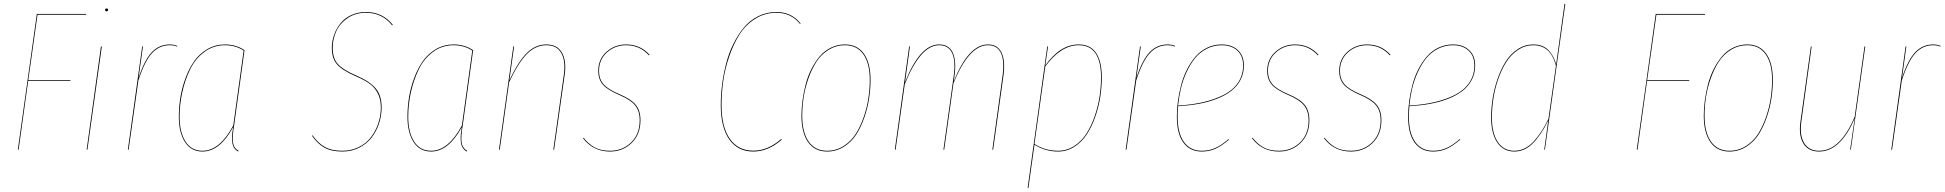

<svg xmlns="http://www.w3.org/2000/svg" viewBox="-20 -750 9744 962"><path d="M412.1 -680.2 411.1 -676.3H168L121.6 -347.7H333L332.5 -344.2H121.1L73.2 0H69.3L164.6 -680.2Z M513.7 -693.4Q506.8 -693.4 506.8 -700.2Q506.8 -707.5 514.2 -707.5Q521.5 -707.5 521.5 -700.7Q521.5 -693.4 513.7 -693.4ZM490.2 -517.1 418 0H414.1L485.8 -517.1Z M831.1 -527.3Q850.1 -527.3 868.2 -520L866.7 -516.6Q851.6 -523.4 830.6 -523.4Q778.8 -523.4 741.9 -484.1Q705.1 -444.8 673.3 -346.7L624.5 0H620.6L692.4 -517.1H696.3L674.3 -359.9Q704.6 -451.2 741.5 -489.3Q778.3 -527.3 831.1 -527.3Z M1106.9 -527.3Q1162.6 -527.3 1205.1 -498.5L1152.8 -120.1Q1143.6 -67.9 1147.2 -37.8Q1150.9 -7.8 1175.3 5.4L1173.8 9.3Q1148.4 -3.9 1144 -35.2Q1139.6 -66.4 1147.5 -106.9Q1147.5 -108.9 1147.7 -110.1Q1147.9 -111.3 1147.9 -112.8Q1081.5 9.3 994.6 9.3Q937.5 9.3 906.7 -38.3Q876 -85.9 876 -164.6Q876 -213.9 884 -263.2Q892.1 -312.5 910.2 -360.6Q928.2 -408.7 954.3 -445.3Q980.5 -481.9 1020 -504.6Q1059.6 -527.3 1106.9 -527.3ZM1106.9 -523.4Q1049.3 -523.4 1003.9 -489.7Q958.5 -456.1 932.4 -401.9Q906.2 -347.7 893.1 -286.9Q879.9 -226.1 879.9 -164.6Q879.9 -87.4 909.4 -41Q939 5.4 994.6 5.4Q1081.1 5.4 1148.9 -121.6L1200.7 -496.6Q1160.2 -523.4 1106.9 -523.4Z M1813.5 -689.9Q1897 -689.9 1948.2 -625.5L1944.8 -623Q1895 -686 1813.5 -686Q1761.7 -686 1722.9 -660.2Q1684.1 -634.3 1665.5 -595Q1647 -555.7 1647 -509.8Q1647 -458 1672.6 -429.2Q1698.2 -400.4 1766.1 -371.1Q1832 -342.8 1862.1 -307.6Q1892.1 -272.5 1892.1 -211.9Q1892.1 -169.4 1878.7 -129.9Q1865.2 -90.3 1840.8 -59.3Q1816.4 -28.3 1778.6 -9.5Q1740.7 9.3 1695.3 9.3Q1639.6 9.3 1604.7 -10.7Q1569.8 -30.8 1543.5 -69.3L1545.9 -72.3Q1572.3 -33.7 1606.7 -14.2Q1641.1 5.4 1695.3 5.4Q1739.7 5.4 1777.1 -12.9Q1814.5 -31.2 1838.1 -61.8Q1861.8 -92.3 1875 -130.9Q1888.2 -169.4 1888.2 -210.9Q1888.2 -252 1873.5 -281.2Q1858.9 -310.5 1833.3 -329.6Q1807.6 -348.6 1764.2 -367.2Q1695.8 -397 1669.2 -426.8Q1642.6 -456.5 1642.6 -509.8Q1642.6 -543.9 1654.1 -575.9Q1665.5 -607.9 1686.3 -633.5Q1707 -659.2 1740.2 -674.6Q1773.4 -689.9 1813.5 -689.9Z M2252.4 -527.3Q2308.1 -527.3 2350.6 -498.5L2298.3 -120.1Q2289.1 -67.9 2292.7 -37.8Q2296.4 -7.8 2320.8 5.4L2319.3 9.3Q2293.9 -3.9 2289.6 -35.2Q2285.2 -66.4 2293 -106.9Q2293 -108.9 2293.2 -110.1Q2293.5 -111.3 2293.5 -112.8Q2227.1 9.3 2140.1 9.3Q2083 9.3 2052.2 -38.3Q2021.5 -85.9 2021.5 -164.6Q2021.5 -213.9 2029.5 -263.2Q2037.6 -312.5 2055.7 -360.6Q2073.7 -408.7 2099.9 -445.3Q2126 -481.9 2165.5 -504.6Q2205.1 -527.3 2252.4 -527.3ZM2252.4 -523.4Q2194.8 -523.4 2149.4 -489.7Q2104 -456.1 2077.9 -401.9Q2051.8 -347.7 2038.6 -286.9Q2025.4 -226.1 2025.4 -164.6Q2025.4 -87.4 2054.9 -41Q2084.5 5.4 2140.1 5.4Q2226.6 5.4 2294.4 -121.6L2346.2 -496.6Q2305.7 -523.4 2252.4 -523.4Z M2809.6 -377.9 2756.3 0H2752.4L2805.2 -377.4Q2814.5 -444.8 2792.2 -484.1Q2770 -523.4 2717.3 -523.4Q2663.6 -523.4 2620.1 -479.7Q2576.7 -436 2530.8 -337.4L2483.9 0H2480L2551.8 -517.1H2555.7L2532.2 -347.7Q2577.1 -442.4 2620.1 -484.9Q2663.1 -527.3 2717.3 -527.3Q2771.5 -527.3 2795.2 -486.8Q2818.8 -446.3 2809.6 -377.9Z M3117.2 -527.3Q3188.5 -527.3 3234.9 -475.1L3231.4 -472.7Q3186 -523.4 3117.2 -523.4Q3062 -523.4 3021.7 -487.8Q2981.4 -452.1 2981.4 -395Q2981.4 -354 3003.9 -328.1Q3026.4 -302.2 3084.5 -277.8Q3142.1 -253.4 3165.5 -224.6Q3189 -195.8 3189 -147.5Q3189 -76.2 3144.5 -33.4Q3100.1 9.3 3036.1 9.3Q2952.6 9.3 2901.4 -57.1L2903.8 -60.1Q2928.2 -28.8 2959.2 -11.7Q2990.2 5.4 3036.1 5.4Q3098.6 5.4 3141.8 -35.9Q3185.1 -77.1 3185.1 -147Q3185.1 -193.8 3162.4 -221.9Q3139.6 -250 3082.5 -274.4Q3022.9 -299.8 3000.2 -326.4Q2977.5 -353 2977.5 -395Q2977.5 -453.6 3019 -490.5Q3060.5 -527.3 3117.2 -527.3Z M3870.6 -689.9Q3944.8 -689.9 3991.2 -632.8L3988.8 -629.9Q3943.4 -686 3870.1 -686Q3812 -686 3764.2 -656Q3716.3 -626 3685.8 -578.1Q3655.3 -530.3 3634 -468.3Q3612.8 -406.2 3604 -345Q3595.2 -283.7 3595.2 -223.6Q3595.2 -113.3 3637 -54.2Q3678.7 4.9 3754.4 4.9Q3827.6 4.9 3894.5 -53.7L3897 -50.3Q3829.1 9.3 3753.9 9.3Q3676.8 9.3 3634 -51.3Q3591.3 -111.8 3591.3 -223.6Q3591.3 -273.9 3597.9 -325.4Q3604.5 -377 3617.9 -430.2Q3631.3 -483.4 3654.3 -529.5Q3677.2 -575.7 3707 -611.8Q3736.8 -647.9 3779.1 -668.9Q3821.3 -689.9 3870.6 -689.9Z M4124 9.3Q4062 9.3 4028.8 -38.1Q3995.6 -85.4 3995.6 -170.4Q3995.6 -208 4001 -247.6Q4006.3 -287.1 4016.8 -327.6Q4027.3 -368.2 4045.4 -403.8Q4063.5 -439.5 4086.9 -467.3Q4110.4 -495.1 4143.1 -511.2Q4175.8 -527.3 4213.9 -527.3Q4275.4 -527.3 4308.6 -480.7Q4341.8 -434.1 4341.8 -349.6Q4341.8 -304.7 4334.7 -257.6Q4327.6 -210.4 4311 -162.1Q4294.4 -113.8 4270.3 -76.2Q4246.1 -38.6 4208 -14.6Q4169.9 9.3 4124 9.3ZM4124 5.4Q4169.4 5.4 4206.8 -18.3Q4244.1 -42 4267.8 -79.3Q4291.5 -116.7 4307.9 -164.6Q4324.2 -212.4 4331.1 -258.8Q4337.9 -305.2 4337.9 -349.6Q4337.9 -432.6 4305.7 -478Q4273.4 -523.4 4213.9 -523.4Q4168.9 -523.4 4131.8 -500.5Q4094.7 -477.5 4070.8 -440.7Q4046.9 -403.8 4030.3 -356.4Q4013.7 -309.1 4006.6 -262.5Q3999.5 -215.8 3999.5 -170.4Q3999.5 -86.9 4031.7 -40.8Q4064 5.4 4124 5.4Z M4930.2 -527.3Q4979 -527.3 4998.5 -485.6Q5018.1 -443.8 5007.3 -368.2L4956.1 0H4952.1L5002.9 -368.2Q5013.7 -442.9 4995.6 -483.2Q4977.5 -523.4 4930.2 -523.4Q4835 -523.4 4757.3 -333L4710.9 0H4707L4758.3 -368.2Q4769 -442.9 4751 -483.2Q4732.9 -523.4 4685.5 -523.4Q4591.3 -523.4 4513.2 -327.6L4467.3 0H4463.4L4535.2 -517.1H4539.1L4514.6 -337.9Q4589.4 -527.3 4685.5 -527.3Q4734.9 -527.3 4753.9 -485.6Q4772.9 -443.8 4762.2 -368.2L4758.8 -342.8Q4833.5 -527.3 4930.2 -527.3Z M5128.9 191.4 5227.1 -517.1H5231L5217.3 -421.9Q5292 -527.3 5384.8 -527.3Q5442.9 -527.3 5471.7 -485.1Q5500.5 -442.9 5500.5 -362.3Q5500.5 -314.9 5492.9 -265.1Q5485.4 -215.3 5468 -165.8Q5450.7 -116.2 5425.8 -77.6Q5400.9 -39.1 5363.3 -14.9Q5325.7 9.3 5280.8 9.3Q5217.8 9.3 5163.1 -24.9L5132.8 191.4ZM5280.8 5.4Q5325.2 5.4 5362.3 -18.6Q5399.4 -42.5 5423.8 -81.1Q5448.2 -119.6 5465.1 -168.7Q5481.9 -217.8 5489.3 -266.6Q5496.6 -315.4 5496.6 -362.3Q5496.6 -523.4 5384.8 -523.4Q5294.9 -523.4 5217.3 -417L5163.1 -28.8Q5215.8 5.4 5280.8 5.4Z M5830.6 -527.3Q5849.6 -527.3 5867.7 -520L5866.2 -516.6Q5851.1 -523.4 5830.1 -523.4Q5778.3 -523.4 5741.5 -484.1Q5704.6 -444.8 5672.9 -346.7L5624 0H5620.1L5691.9 -517.1H5695.8L5673.8 -359.9Q5704.1 -451.2 5741 -489.3Q5777.8 -527.3 5830.6 -527.3Z M6212.4 -421.9Q6212.4 -381.8 6195.1 -349.1Q6177.7 -316.4 6147.9 -293.7Q6118.2 -271 6075.9 -254.6Q6033.7 -238.3 5986.1 -229.7Q5938.5 -221.2 5882.8 -217.8Q5880.4 -187.5 5880.4 -166Q5880.4 -83 5912.1 -38.8Q5943.8 5.4 6001.5 5.4Q6039.1 5.4 6069.8 -8.8Q6100.6 -22.9 6135.7 -53.2L6137.7 -50.3Q6101.6 -19.5 6070.6 -5.1Q6039.6 9.3 6001.5 9.3Q5941.9 9.3 5909.2 -35.6Q5876.5 -80.6 5876.5 -165.5Q5876.5 -203.6 5881.8 -243.2Q5887.2 -282.7 5897.9 -324Q5908.7 -365.2 5927 -401.4Q5945.3 -437.5 5969.5 -465.8Q5993.7 -494.1 6027.6 -510.7Q6061.5 -527.3 6101.6 -527.3Q6150.9 -527.3 6181.6 -499.5Q6212.4 -471.7 6212.4 -421.9ZM6101.6 -523.4Q6060.1 -523.4 6025.1 -505.1Q5990.2 -486.8 5966.3 -456.8Q5942.4 -426.8 5924.3 -386.7Q5906.2 -346.7 5896.7 -305.7Q5887.2 -264.6 5882.8 -221.2Q5952.6 -225.1 6010 -238.5Q6067.4 -252 6112.8 -275.4Q6158.2 -298.8 6183.3 -336.2Q6208.5 -373.5 6208.5 -421.9Q6208.5 -470.2 6179 -496.8Q6149.4 -523.4 6101.6 -523.4Z M6468.8 -527.3Q6540 -527.3 6586.4 -475.1L6583 -472.7Q6537.6 -523.4 6468.8 -523.4Q6413.6 -523.4 6373.3 -487.8Q6333 -452.1 6333 -395Q6333 -354 6355.5 -328.1Q6377.9 -302.2 6436 -277.8Q6493.7 -253.4 6517.1 -224.6Q6540.5 -195.8 6540.5 -147.5Q6540.5 -76.2 6496.1 -33.4Q6451.7 9.3 6387.7 9.3Q6304.2 9.3 6252.9 -57.1L6255.4 -60.1Q6279.8 -28.8 6310.8 -11.7Q6341.8 5.4 6387.7 5.4Q6450.2 5.4 6493.4 -35.9Q6536.6 -77.1 6536.6 -147Q6536.6 -193.8 6513.9 -221.9Q6491.2 -250 6434.1 -274.4Q6374.5 -299.8 6351.8 -326.4Q6329.1 -353 6329.1 -395Q6329.1 -453.6 6370.6 -490.5Q6412.1 -527.3 6468.8 -527.3Z M6829.6 -527.3Q6900.9 -527.3 6947.3 -475.1L6943.8 -472.7Q6898.4 -523.4 6829.6 -523.4Q6774.4 -523.4 6734.1 -487.8Q6693.8 -452.1 6693.8 -395Q6693.8 -354 6716.3 -328.1Q6738.8 -302.2 6796.9 -277.8Q6854.5 -253.4 6877.9 -224.6Q6901.4 -195.8 6901.4 -147.5Q6901.4 -76.2 6856.9 -33.4Q6812.5 9.3 6748.5 9.3Q6665 9.3 6613.8 -57.1L6616.2 -60.1Q6640.6 -28.8 6671.6 -11.7Q6702.6 5.4 6748.5 5.4Q6811 5.4 6854.2 -35.9Q6897.5 -77.1 6897.5 -147Q6897.5 -193.8 6874.8 -221.9Q6852.1 -250 6794.9 -274.4Q6735.4 -299.8 6712.6 -326.4Q6689.9 -353 6689.9 -395Q6689.9 -453.6 6731.4 -490.5Q6772.9 -527.3 6829.6 -527.3Z M7371.1 -421.9Q7371.1 -381.8 7353.8 -349.1Q7336.4 -316.4 7306.6 -293.7Q7276.9 -271 7234.6 -254.6Q7192.4 -238.3 7144.8 -229.7Q7097.2 -221.2 7041.5 -217.8Q7039.1 -187.5 7039.1 -166Q7039.1 -83 7070.8 -38.8Q7102.5 5.4 7160.2 5.4Q7197.8 5.4 7228.5 -8.8Q7259.3 -22.9 7294.4 -53.2L7296.4 -50.3Q7260.3 -19.5 7229.2 -5.1Q7198.2 9.3 7160.2 9.3Q7100.6 9.3 7067.9 -35.6Q7035.2 -80.6 7035.2 -165.5Q7035.2 -203.6 7040.5 -243.2Q7045.9 -282.7 7056.6 -324Q7067.4 -365.2 7085.7 -401.4Q7104 -437.5 7128.2 -465.8Q7152.3 -494.1 7186.3 -510.7Q7220.2 -527.3 7260.3 -527.3Q7309.6 -527.3 7340.3 -499.5Q7371.1 -471.7 7371.1 -421.9ZM7260.3 -523.4Q7218.8 -523.4 7183.8 -505.1Q7148.9 -486.8 7125 -456.8Q7101.1 -426.8 7083 -386.7Q7064.9 -346.7 7055.4 -305.7Q7045.9 -264.6 7041.5 -221.2Q7111.3 -225.1 7168.7 -238.5Q7226.1 -252 7271.5 -275.4Q7316.9 -298.8 7342 -336.2Q7367.2 -373.5 7367.2 -421.9Q7367.2 -470.2 7337.6 -496.8Q7308.1 -523.4 7260.3 -523.4Z M7818.8 -730.5H7822.8L7720.7 0H7717.3L7737.3 -146Q7701.7 -74.2 7660.6 -32.5Q7619.6 9.3 7567.4 9.3Q7512.7 9.3 7481.9 -35.9Q7451.2 -81.1 7451.2 -161.6Q7451.2 -208 7458.7 -256.8Q7466.3 -305.7 7483.2 -354.5Q7500 -403.3 7523.9 -441.4Q7547.9 -479.5 7584 -503.4Q7620.1 -527.3 7663.1 -527.3Q7710 -527.3 7737.8 -499Q7765.6 -470.7 7776.9 -427.2ZM7663.1 -523.4Q7621.1 -523.4 7585.7 -499.8Q7550.3 -476.1 7526.6 -438.5Q7502.9 -400.9 7486.3 -352.5Q7469.7 -304.2 7462.4 -255.9Q7455.1 -207.5 7455.1 -161.6Q7455.1 -82.5 7484.6 -38.6Q7514.2 5.4 7567.4 5.4Q7594.2 5.4 7618.9 -6.6Q7643.6 -18.6 7664.6 -41.5Q7685.5 -64.5 7702.9 -91.1Q7720.2 -117.7 7738.3 -153.8L7775.9 -420.4Q7749.5 -523.4 7663.1 -523.4Z M8523.4 -680.2 8522.5 -676.3H8279.3L8232.9 -347.7H8444.3L8443.8 -344.2H8232.4L8184.6 0H8180.7L8275.9 -680.2Z M8645 9.3Q8583 9.3 8549.8 -38.1Q8516.6 -85.4 8516.6 -170.4Q8516.6 -208 8522 -247.6Q8527.3 -287.1 8537.8 -327.6Q8548.3 -368.2 8566.4 -403.8Q8584.5 -439.5 8607.9 -467.3Q8631.3 -495.1 8664.1 -511.2Q8696.8 -527.3 8734.9 -527.3Q8796.4 -527.3 8829.6 -480.7Q8862.8 -434.1 8862.8 -349.6Q8862.8 -304.7 8855.7 -257.6Q8848.6 -210.4 8832 -162.1Q8815.4 -113.8 8791.3 -76.2Q8767.1 -38.6 8729 -14.6Q8690.9 9.3 8645 9.3ZM8645 5.4Q8690.4 5.4 8727.8 -18.3Q8765.1 -42 8788.8 -79.3Q8812.5 -116.7 8828.9 -164.6Q8845.2 -212.4 8852.1 -258.8Q8858.9 -305.2 8858.9 -349.6Q8858.9 -432.6 8826.7 -478Q8794.4 -523.4 8734.9 -523.4Q8689.9 -523.4 8652.8 -500.5Q8615.7 -477.5 8591.8 -440.7Q8567.9 -403.8 8551.3 -356.4Q8534.7 -309.1 8527.6 -262.5Q8520.5 -215.8 8520.5 -170.4Q8520.5 -86.9 8552.7 -40.8Q8585 5.4 8645 5.4Z M9094.2 9.3Q9041 9.3 9016.1 -30.5Q8991.2 -70.3 9001 -140.1L9053.2 -517.1H9057.1L9005.4 -140.1Q8996.1 -71.8 9019.8 -33.2Q9043.5 5.4 9094.2 5.4Q9149.4 5.4 9194.6 -39.6Q9239.7 -84.5 9272.9 -166L9321.8 -517.1H9325.7L9253.4 0H9250L9272.9 -158.2Q9240.2 -78.6 9194.8 -34.7Q9149.4 9.3 9094.2 9.3Z M9666.5 -527.3Q9685.5 -527.3 9703.6 -520L9702.1 -516.6Q9687 -523.4 9666 -523.4Q9614.3 -523.4 9577.4 -484.1Q9540.5 -444.8 9508.8 -346.7L9460 0H9456.1L9527.8 -517.1H9531.7L9509.8 -359.9Q9540 -451.2 9576.9 -489.3Q9613.8 -527.3 9666.5 -527.3Z"/></svg>

Font: Fira Sans Compressed Four
Style: Italic
Weight: 100
Width: 3
Italic angle: -8°
Designer: Carrois Corporate & Edenspiekermann AG
Foundry: Carrois Corporate GbR & Edenspiekermann AG
Version: Version 4.203;PS 004.203;hotconv 1.0.88;makeotf.lib2.5.64775